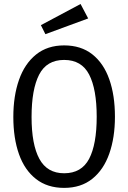

<svg xmlns="http://www.w3.org/2000/svg" viewBox="-20 -926 640 958"><path d="M553.5 -343.5Q553.5 -239.5 525.2 -159.2Q497 -79 440.5 -33.8Q384 11.5 300 11.5Q216.5 11.5 159.8 -32.8Q103 -77 74.8 -156.5Q46.5 -236 46.5 -342.5Q46.5 -447 74.8 -527.5Q103 -608 159.8 -653.8Q216.5 -699.5 300 -699.5Q384 -699.5 440.5 -655Q497 -610.5 525.2 -530.5Q553.5 -450.5 553.5 -343.5ZM462.5 -343.5Q462.5 -481 424.8 -554Q387 -627 300 -627Q213 -627 175.2 -553.5Q137.5 -480 137.5 -342.5Q137.5 -205 176.5 -133.2Q215.5 -61.5 300 -61.5Q387 -61.5 424.8 -133.8Q462.5 -206 462.5 -343.5ZM382 -906 420 -834 206.5 -755.5 184 -800.5Z"/></svg>

Font: Fast_Mono
Style: Regular
Weight: 400
Monospace: yes
Designer: Carrois Corporate, Edenspiekermann AG, Nikita Prokopov
Foundry: Carrois Corporate, Edenspiekermann AG, Nikita Prokopov
Version: Version 5.002